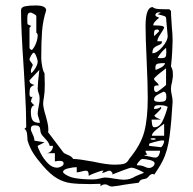

<svg xmlns="http://www.w3.org/2000/svg" viewBox="-20 -678 707 703"><path d="M311 -4Q265 -4 239 -7.5Q213 -11 189 -25Q165 -39 138 -70Q116 -95 102.5 -116Q89 -137 81 -163Q81 -165 79.5 -184Q78 -203 69 -206Q70 -206 76 -212Q76 -271 72 -339Q68 -407 67 -426Q57 -570 57 -640Q57 -652 72 -655Q87 -658 111 -658Q149 -658 149 -640Q137 -603 134 -563.5Q131 -524 131 -466Q131 -453 134.5 -434.5Q138 -416 143 -410L144 -367Q144 -340 141 -323Q138 -306 138 -299Q138 -284 148 -252Q149 -248 153 -232.5Q157 -217 157 -205Q157 -197 156 -194L212 -120Q215 -116 229 -110.5Q243 -105 248 -96Q268 -96 322 -86Q371 -75 400 -75Q423 -75 434.5 -78.5Q446 -82 453 -96Q496 -148 508.5 -196.5Q521 -245 521 -320Q521 -369 517 -455Q513 -539 513 -582Q513 -652 539 -652Q546 -646 559 -645Q572 -644 600 -644L606 -638Q606 -624 607.5 -606.5Q609 -589 609 -581Q612 -554 612 -528Q612 -517 610.5 -489Q609 -461 606 -435Q611 -426 612 -419.5Q613 -413 613 -400Q613 -395 611.5 -388Q610 -381 610 -378Q606 -364 606 -355Q606 -346 607 -340Q608 -334 609 -330Q612 -318 612 -305Q608 -235 601 -180Q594 -125 575 -88Q568 -74 557.5 -58Q547 -42 545 -39Q541 -41 539 -41Q533 -41 526 -34Q521 -27 516.5 -25Q512 -23 505 -22Q499 -21 495.5 -19Q492 -17 488 -9Q474 -7 454.5 -4.5Q435 -2 414 2L390 5Q383 5 377 1Q371 -3 365 -3Q355 -3 348 4V-5ZM559 -512Q549 -508 543.5 -502.5Q538 -497 538 -483Q555 -483 574.5 -506Q594 -529 594 -546L588 -613Q588 -618 574 -621.5Q560 -625 557 -626L569 -632L563 -633Q558 -633 553.5 -630.5Q549 -628 549 -623Q549 -619 555 -616.5Q561 -614 563 -613Q557 -609 549 -600.5Q541 -592 541 -585Q560 -585 570.5 -583.5Q581 -582 581 -576Q578 -569 567 -552.5Q556 -536 556 -527H573Q573 -520 570 -517.5Q567 -515 559 -512ZM97 -495Q106 -504 112 -520Q118 -536 118 -549Q118 -551 116.5 -554.5Q115 -558 113 -558V-619Q113 -622 105 -626.5Q97 -631 94 -632Q85 -632 82.5 -627Q80 -622 80 -612Q80 -589 81 -589L94 -583L88 -576V-503Q88 -500 91.5 -497.5Q95 -495 97 -495ZM544 -555Q544 -547 545 -546L563 -564Q563 -565 561 -567.5Q559 -570 557 -570Q548 -570 546 -566.5Q544 -563 544 -555ZM557 -466 569 -465Q582 -465 585.5 -469Q589 -473 589 -487L588 -503Q568 -486 557 -466ZM93 -419 94 -410Q103 -417 110.5 -430Q118 -443 118 -453Q118 -458 113 -471.5Q108 -485 103 -485Q100 -485 94 -475Q88 -465 88 -459Q90 -455 94 -450Q98 -445 100 -441Q100 -438 96.5 -431Q93 -424 93 -419ZM549 -431Q549 -423 550 -422Q552 -423 562 -427Q572 -431 578 -436.5Q584 -442 584 -447Q567 -447 558 -445Q549 -443 549 -431ZM553 -341Q556 -341 569.5 -351.5Q583 -362 588 -367V-428Q577 -420 560.5 -406.5Q544 -393 544 -389Q544 -385 552.5 -377.5Q561 -370 561 -365H553Q549 -365 546.5 -363Q544 -361 544 -354Q544 -341 553 -341ZM126 -228Q126 -234 122 -245Q118 -256 118 -262Q118 -271 122 -291Q123 -295 124 -302Q125 -309 125 -319Q125 -329 121.5 -337Q118 -345 118 -353Q118 -372 124 -422L88 -384Q88 -376 93 -372.5Q98 -369 106 -367Q94 -362 91 -356Q88 -350 88 -334Q88 -323 95 -323Q98 -323 100 -324Q96 -320 95 -314Q94 -308 93 -308Q93 -306 97.5 -300.5Q102 -295 106 -293Q93 -289 93 -270Q93 -247 99.5 -237.5Q106 -228 126 -228ZM563 -305Q577 -305 583 -308Q589 -311 589 -323V-326Q589 -342 578 -342Q577 -341 560.5 -333Q544 -325 544 -314Q544 -305 563 -305ZM545 -212Q564 -212 575 -234.5Q586 -257 594 -287Q586 -291 578.5 -292Q571 -293 562 -293Q553 -293 548.5 -290.5Q544 -288 544 -279Q561 -279 569 -287L570 -283H571Q571 -281 562 -271.5Q553 -262 545 -255Q548 -249 557.5 -245Q567 -241 569 -240H535Q535 -238 536.5 -225Q538 -212 545 -212ZM536 -181H581V-225Q568 -216 552 -203Q536 -190 536 -181ZM189 -64Q196 -64 204.5 -68.5Q213 -73 213 -80Q213 -89 198 -89Q191 -89 187 -88Q183 -87 181 -87V-117H149Q160 -117 167 -125Q174 -133 174 -144H162Q159 -155 152 -163Q145 -171 144 -172Q134 -182 131 -188Q128 -193 127.5 -202Q127 -211 123 -215Q119 -219 106 -219Q93 -219 93 -206Q93 -199 99.5 -186.5Q106 -174 106 -163Q113 -162 124.5 -160Q136 -158 143 -157L118 -144Q118 -138 128.5 -117.5Q139 -97 155 -80.5Q171 -64 189 -64ZM541 -172Q531 -172 531 -169Q534 -166 541 -166Q549 -166 550 -169Q550 -172 541 -172ZM581 -163 573 -164Q564 -163 545 -158Q526 -153 526 -151V-144L569 -139Q572 -139 576.5 -147Q581 -155 581 -163ZM549 -101Q557 -101 561.5 -109.5Q566 -118 566 -126H513Q513 -117 520 -113L507 -108Q516 -108 528.5 -104.5Q541 -101 549 -101ZM526 -63Q533 -63 539.5 -68Q546 -73 546 -80Q546 -88 529 -92Q512 -96 501 -96Q497 -96 489 -87Q481 -78 481 -73Q499 -73 508.5 -68Q518 -63 526 -63ZM320 -21Q333 -21 345.5 -24.5Q358 -28 365 -28Q376 -28 398 -24Q422 -20 433 -20Q446 -20 455.5 -23Q465 -26 477 -33Q500 -43 507 -45Q505 -48 487.5 -56Q470 -64 461 -64Q456 -64 429.5 -54Q403 -44 391 -39L392 -42Q392 -46 388 -49.5Q384 -53 381 -53Q376 -53 368 -49Q360 -45 353 -45L359 -53H353Q345 -51 327.5 -44.5Q310 -38 305 -34Q305 -43 303 -48Q301 -53 294 -53Q289 -53 278 -50Q267 -47 261 -47V-66Q248 -66 229.5 -61.5Q211 -57 211 -49L212 -45Q229 -30 256.5 -25.5Q284 -21 320 -21Z"/></svg>

Font: Cabin Sketch
Style: Regular
Weight: 400
Version: Version 1.100